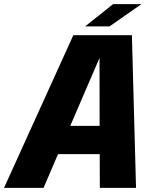

<svg xmlns="http://www.w3.org/2000/svg" viewBox="-52 -908 758 928"><path d="M-32.5 0 302.5 -738H585.5L605.5 0H430.5L430 -163H228.5L158.5 0ZM287.5 -299.5H429.5L429 -628ZM359.5 -780.5 494.5 -888H631.5L477.5 -780.5Z"/></svg>

Font: Epilogue ExtraBold
Style: Italic
Weight: 800
Italic angle: -12°
Designer: Tyler Finck
Foundry: Etcetera Type Co
Version: Version 2.111; ttfautohint (v1.8.3)